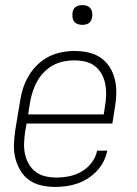

<svg xmlns="http://www.w3.org/2000/svg" viewBox="-20 -729 540 757"><path d="M198 8Q170 8 143 2Q116 -4 95 -19Q74 -34 60.5 -56.5Q47 -79 40.5 -105Q34 -131 35 -159Q36 -187 40 -215L60 -335Q64 -361 72.5 -385.5Q81 -410 95 -433Q109 -456 129 -475Q149 -494 173 -506Q197 -518 223 -523Q249 -528 274 -528Q302 -528 329 -522Q356 -516 377.5 -501Q399 -486 413 -463.5Q427 -441 433 -415Q439 -389 438.5 -361Q438 -333 433 -305L423 -242H85L79 -209Q76 -187 75 -165Q74 -143 78.5 -122Q83 -101 93.5 -82.5Q104 -64 120.5 -51.5Q137 -39 158.5 -34Q180 -29 202 -29Q227 -29 252.5 -34Q278 -39 301.5 -52.5Q325 -66 341.5 -88Q358 -110 363 -135H403Q399 -114 388.5 -93Q378 -72 362 -55Q346 -38 326.5 -25.5Q307 -13 285 -5.5Q263 2 241.5 5Q220 8 198 8ZM91 -278H389L394 -311Q398 -333 398.5 -355Q399 -377 395 -398Q391 -419 381 -437Q371 -455 354.5 -468Q338 -481 317 -486Q296 -491 274 -491Q253 -491 232 -487Q211 -483 191 -472.5Q171 -462 155 -446Q139 -430 128 -411Q117 -392 110 -371Q103 -350 99 -329ZM305 -631Q295 -631 286.5 -634Q278 -637 272.5 -644Q267 -651 266 -660.5Q265 -670 266 -680Q267 -686 270 -692Q273 -698 279 -702Q285 -706 291.5 -707.5Q298 -709 304 -709Q314 -709 322.5 -706Q331 -703 336.5 -696Q342 -689 343.5 -679.5Q345 -670 343 -660Q342 -654 339 -648Q336 -642 330.5 -638Q325 -634 318 -632.5Q311 -631 305 -631Z"/></svg>

Font: Iosevka Term Curly XLt Obl
Style: Regular
Weight: 200
Italic angle: -9°
Designer: Belleve Invis
Foundry: Belleve Invis
Version: Version 32.3.0